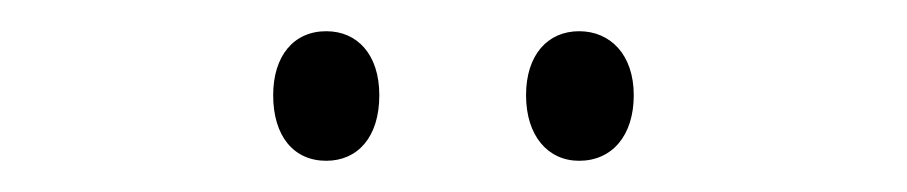

<svg xmlns="http://www.w3.org/2000/svg" viewBox="-20 -731 581 123"><path d="M155 -670C155 -644 168 -628 189 -628C209 -628 223 -643 223 -670C223 -696 209 -711 189 -711C168 -711 155 -695 155 -670ZM317 -670C317 -644 331 -628 351 -628C372 -628 386 -644 386 -670C386 -696 371 -711 351 -711C331 -711 317 -696 317 -670Z"/></svg>

Font: Noto Sans Armenian Condensed Light
Style: Regular
Weight: 300
Width: 3
Designer: Monotype Design Team
Foundry: Monotype Imaging Inc.
Version: Version 2.008